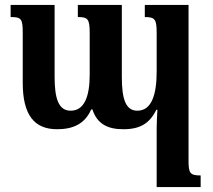

<svg xmlns="http://www.w3.org/2000/svg" viewBox="-20 -512 860 777"><path d="M566 -492V-443C607 -443 614 -434 614 -380V-222C614 -128 593 -64 536 -64C489 -64 473 -110 473 -201V-492H295V-443C336 -443 343 -435 343 -378V-210C343 -121 321 -64 266 -64C217 -64 201 -113 201 -201V-492H23V-443C65 -443 72 -437 72 -381V-177C72 -45 120 11 211 11C275 11 323 -10 349 -69H354C373 -11 415 11 479 11C549 11 586 -14 613 -68H617C616 -43 614 -19 614 5V245H792V198C748 198 743 188 743 137V-492Z"/></svg>

Font: Noto Serif Armenian Condensed
Style: Bold
Weight: 700
Width: 3
Designer: Monotype Design Team
Foundry: Monotype Imaging Inc.
Version: Version 2.008